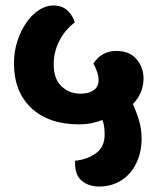

<svg xmlns="http://www.w3.org/2000/svg" viewBox="-20 -657 584 701"><path d="M354 -219Q336 -212 315 -207.5Q294 -203 268 -203Q158 -203 94.5 -262.5Q31 -322 31 -426Q31 -470 44 -508.5Q57 -547 77 -575.5Q97 -604 122.5 -620.5Q148 -637 174 -637Q207 -637 226.5 -618.5Q246 -600 253 -575Q218 -549 197 -508.5Q176 -468 176 -422Q176 -369 204.5 -342Q233 -315 274 -315Q305 -315 322.5 -328Q340 -341 340 -364Q340 -378 334.5 -394.5Q329 -411 321 -425Q335 -447 356 -459Q377 -471 405 -471Q453 -471 478.5 -441Q504 -411 504 -370Q504 -344 494 -320Q484 -296 465 -277Q479 -247 488 -216Q497 -185 497 -150Q497 -112 485.5 -80Q474 -48 454 -25Q434 -2 405.5 11Q377 24 343 24Q304 24 279 3.5Q254 -17 254 -61V-70Q300 -75 331 -98Q362 -121 362 -165Q362 -178 360.5 -192Q359 -206 354 -219Z"/></svg>

Font: Baloo 2
Style: Bold
Weight: 700
Designer: Sarang Kulkarni and Ek Type
Foundry: Ek Type
Version: Version 1.640;hotconv 1.0.111;makeotfexe 2.5.65597; ttfautoh